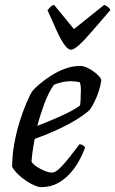

<svg xmlns="http://www.w3.org/2000/svg" viewBox="-20 -772 475 792"><path d="M149 0Q139 0 122.5 -7Q106 -14 88 -26Q70 -38 54.5 -53Q39 -68 30 -84Q30 -129 38.5 -177Q47 -225 60.5 -268.5Q74 -312 88.5 -346Q103 -380 114 -397Q123 -408 143 -425Q163 -442 190 -459.5Q217 -477 248 -488.5Q279 -500 312 -500Q327 -500 347 -489Q367 -478 382 -464Q397 -450 398 -441Q395 -419 387.5 -396Q380 -373 370 -353Q360 -333 351 -320Q333 -302 296.5 -279.5Q260 -257 214.5 -236Q169 -215 123 -199Q117 -167 114 -144Q111 -121 110 -105Q117 -94 132 -84Q147 -74 164.5 -67Q182 -60 194 -60Q203 -60 213 -67Q223 -74 236.5 -88Q250 -102 267 -124Q284 -146 308 -177Q316 -177 322.5 -172.5Q329 -168 331 -163Q322 -138 306.5 -109.5Q291 -81 268.5 -56Q246 -31 216.5 -15.5Q187 0 149 0ZM134 -253Q168 -266 201 -280Q234 -294 263 -308.5Q292 -323 310 -337Q312 -348 312.5 -360Q313 -372 313 -382Q314 -396 313.5 -409Q313 -422 309 -433Q300 -435 290.5 -436Q281 -437 271 -437Q253 -437 235.5 -433Q218 -429 202 -422Q180 -390 163 -344.5Q146 -299 134 -253ZM272 -567Q261 -567 246.5 -586.5Q232 -606 215 -643Q198 -680 176 -730Q182 -737 187.5 -743Q193 -749 203 -752L285 -652L410 -752Q420 -748 427 -742Q434 -736 435 -730Q392 -681 360.5 -644Q329 -607 307 -587Q285 -567 272 -567Z"/></svg>

Font: Texturina Medium 12pt
Style: Italic
Weight: 400
Italic angle: -11°
Version: Version 1.002